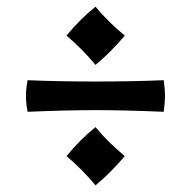

<svg xmlns="http://www.w3.org/2000/svg" viewBox="-20 -554 573 577"><path d="M58 -265Q58 -286 63 -313Q155 -309 267 -309Q380 -309 472 -313Q476 -283 476 -266Q476 -250 472 -218Q357 -223 267 -223Q178 -223 63 -218Q58 -243 58 -265ZM180 -85Q219 -133 267 -172Q304 -127 355 -85Q311 -33 267 3Q229 -43 180 -85ZM180 -447Q219 -495 267 -534Q304 -489 355 -447Q311 -395 267 -359Q229 -405 180 -447Z"/></svg>

Font: Mirza
Style: Bold
Weight: 700
Designer: Arabic design by Kourosh Beigpour, Latin design by Eduardo Tunni, engineering by Lasse Fister
Version: Version 1.0010g